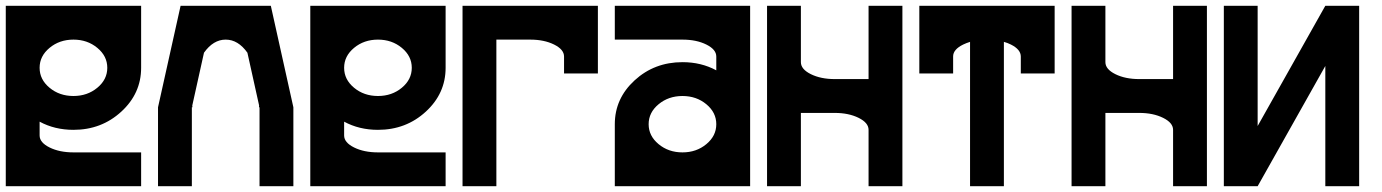

<svg xmlns="http://www.w3.org/2000/svg" viewBox="-20 -645 4786 665"><path d="M234.4 -507.8Q186 -507.8 151.6 -479.2Q117.2 -450.7 117.2 -410.2Q117.2 -369.6 151.6 -341.1Q186 -312.5 234.4 -312.5Q282.7 -312.5 317.1 -341.1Q351.6 -369.6 351.6 -410.2Q351.6 -450.7 317.1 -479.2Q282.7 -507.8 234.4 -507.8ZM0 -625H468.8V-410.2Q468.8 -321.3 400.1 -258.3Q331.5 -195.3 234.4 -195.3Q169.4 -195.3 117.2 -223.6V-175.8Q117.2 -151.4 151.6 -134.3Q186 -117.2 234.4 -117.2H468.8V0H0Z M644.5 -273.4V0H527.3V-273.4L605.5 -625H918L996.1 -273.4V0H878.9V-273.4H877Q877.4 -276.4 877.4 -279.8L836.9 -462.4Q804.7 -507.8 761.7 -507.8Q718.8 -507.8 686.5 -462.4L646 -279.8Q646 -276.4 646.5 -273.4Z M1289.1 -507.8Q1240.7 -507.8 1206.3 -479.2Q1171.9 -450.7 1171.9 -410.2Q1171.9 -369.6 1206.3 -341.1Q1240.7 -312.5 1289.1 -312.5Q1337.4 -312.5 1371.8 -341.1Q1406.2 -369.6 1406.2 -410.2Q1406.2 -450.7 1371.8 -479.2Q1337.4 -507.8 1289.1 -507.8ZM1054.7 -625H1523.4V-410.2Q1523.4 -321.3 1454.8 -258.3Q1386.2 -195.3 1289.1 -195.3Q1224.1 -195.3 1171.9 -223.6V-175.8Q1171.9 -151.4 1206.3 -134.3Q1240.7 -117.2 1289.1 -117.2H1523.4V0H1054.7Z M1699.2 -507.8V0H1582V-625H2050.8V-390.6H1933.6V-449.2Q1933.6 -473.6 1899.2 -490.7Q1864.7 -507.8 1816.4 -507.8Z M2343.8 -117.2Q2392.1 -117.2 2426.5 -145.8Q2460.9 -174.3 2460.9 -214.8Q2460.9 -255.4 2426.5 -283.9Q2392.1 -312.5 2343.8 -312.5Q2295.4 -312.5 2261 -283.9Q2226.6 -255.4 2226.6 -214.8Q2226.6 -174.3 2261 -145.8Q2295.4 -117.2 2343.8 -117.2ZM2578.1 0H2109.4V-214.8Q2109.4 -303.7 2178 -366.7Q2246.6 -429.7 2343.8 -429.7Q2408.7 -429.7 2460.9 -401.4V-449.2Q2460.9 -473.6 2426.5 -490.7Q2392.1 -507.8 2343.8 -507.8H2109.4V-625H2578.1Z M2988.3 -371.1V-625H3105.5V0H2988.3V-195.3Q2988.3 -219.7 2953.9 -236.8Q2919.4 -253.9 2871.1 -253.9H2753.9V0H2636.7V-625H2753.9V-429.7Q2753.9 -405.3 2788.3 -388.2Q2822.8 -371.1 2871.1 -371.1Z M3632.8 -625V-390.6H3515.6V-449.2Q3515.6 -473.6 3481.4 -490.7Q3469.7 -496.6 3457 -500V0H3339.8V-500Q3327.1 -496.1 3315.9 -490.7Q3281.2 -473.6 3281.2 -449.7V-390.6H3164.1V-625Z M4043 -371.1V-625H4160.2V0H4043V-195.3Q4043 -219.7 4008.5 -236.8Q3974.1 -253.9 3925.8 -253.9H3808.6V0H3691.4V-625H3808.6V-429.7Q3808.6 -405.3 3843 -388.2Q3877.4 -371.1 3925.8 -371.1Z M4687.5 -625V0H4570.3V-416.5L4335.9 0H4218.8V-625H4335.9V-208.5L4570.3 -625Z"/></svg>

Font: Leporid
Style: Regular
Weight: 400
Designer: GGBotNet
Foundry: GGBotNet
Version: 1.00